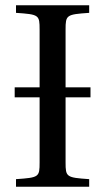

<svg xmlns="http://www.w3.org/2000/svg" viewBox="-20 -712 401 732"><path d="M36 -341H131V-93C131 -37 129 -35 41 -29V0H320V-29C233 -35 230 -37 230 -93V-341H325V-379H230V-599C230 -655 233 -657 320 -663V-692H41V-663C129 -657 131 -655 131 -599V-379H36Z"/></svg>

Font: Lingua Franca
Style: Regular
Weight: 400
Version: Version 1.19